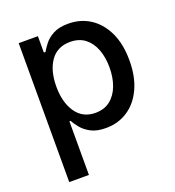

<svg xmlns="http://www.w3.org/2000/svg" viewBox="-136 -661 890 974"><g transform="rotate(-20 308.5 -174.5)"><path d="M71.4 204.5V-545.5H175.1V-457H183.9Q193.5 -474.1 210.8 -496.4Q228 -518.8 259.1 -535.7Q290.1 -552.6 340.6 -552.6Q406.6 -552.6 458.3 -519.2Q509.9 -485.8 539.8 -422.9Q569.6 -360.1 569.6 -271.7Q569.6 -183.6 540.1 -120.2Q510.7 -56.8 459.2 -23.1Q407.7 10.7 341.6 10.7Q291.9 10.7 260.7 -6Q229.4 -22.7 211.5 -45.1Q193.5 -67.5 183.9 -84.9H177.6V204.5ZM175.4 -272.7Q175.4 -186.8 212.4 -133.3Q249.3 -79.9 317.8 -79.9Q365.4 -79.9 397.5 -105.3Q429.7 -130.7 446 -174.4Q462.4 -218 462.4 -272.7Q462.4 -327.1 446.2 -369.9Q430 -412.6 398.1 -437.5Q366.1 -462.4 317.8 -462.4Q248.2 -462.4 211.8 -410.3Q175.4 -358.3 175.4 -272.7Z"/></g></svg>

Font: Inter Zeller Medium
Style: Regular
Weight: 500
Designer: Rasmus Andersson; Joe Bland
Foundry: zeller
Version: Version 3.015;git-dec3a8cb1